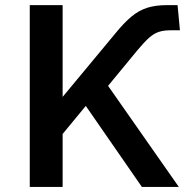

<svg xmlns="http://www.w3.org/2000/svg" viewBox="-20 -736 742 756"><path d="M97.2 0V-715.8H226.6V-354.5L432.6 -602.5Q467.8 -646 497.6 -670.7Q527.3 -695.3 560.3 -705.6Q593.3 -715.8 637.2 -715.8H679.2L688.5 -616.7H650.4Q624.5 -616.7 605.2 -610.4Q585.9 -604 566.9 -587.2Q547.9 -570.3 521 -538.1L363.3 -346.7L340.3 -346.2L226.6 -208.5V0ZM538.6 0 297.9 -347.7 389.2 -421.4 684.1 0Z"/></svg>

Font: Monda SemiBold
Style: Regular
Weight: 600
Designer: Vernon Adams
Foundry: Vernon Adams
Version: Version 2.200